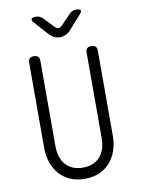

<svg xmlns="http://www.w3.org/2000/svg" viewBox="-102 -1018 804 1096"><g transform="rotate(-10 300.0 -470.0)"><path d="M101 -698Q101 -714 109 -722Q117 -730 134 -730Q150 -730 158 -722Q166 -714 166 -698V-204Q166 -171 174 -144Q182 -117 199 -97Q216 -77 241 -66Q266 -55 300 -55Q334 -55 359 -66Q384 -77 401 -97Q418 -117 426 -144Q434 -171 434 -204V-698Q434 -714 442 -722Q450 -730 466 -730Q483 -730 491 -722Q499 -714 499 -698V-204Q499 -158 485.5 -119Q472 -80 446.5 -51Q421 -22 384.5 -6Q348 10 300 10Q252 10 215 -6.5Q178 -23 153 -51.5Q128 -80 114.5 -119Q101 -158 101 -204ZM185 -950Q196 -950 206 -945.5Q216 -941 224 -933L277 -877Q289 -864 300.5 -864Q312 -864 324 -877L379 -934Q386 -942 395.5 -946Q405 -950 417 -950Q439 -950 443 -942Q447 -934 431 -917L358 -835Q346 -823 329.5 -816.5Q313 -810 300 -810Q287 -810 271 -816.5Q255 -823 243 -835L170 -916Q154 -933 158 -941.5Q162 -950 185 -950Z"/></g></svg>

Font: Maple Mono ExtraLight
Style: Regular
Weight: 275
Monospace: yes
Designer: subframe7536
Version: Version 7.000